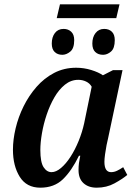

<svg xmlns="http://www.w3.org/2000/svg" viewBox="-20 -860 634 890"><path d="M243 -776 258 -840H534L519 -776ZM269 -606Q247 -606 233.5 -619Q220 -632 220 -658Q220 -688 234.5 -707Q249 -726 275 -726Q296 -726 310 -713Q324 -700 324 -674Q324 -636 306 -621Q288 -606 269 -606ZM458 -606Q435 -606 421.5 -619Q408 -632 408 -658Q408 -688 423 -707Q438 -726 463 -726Q485 -726 498.5 -713Q512 -700 512 -674Q512 -636 494.5 -621Q477 -606 458 -606ZM167 10Q103 10 71.5 -40.5Q40 -91 40 -166Q40 -213 52.5 -265.5Q65 -318 89.5 -367.5Q114 -417 149.5 -457.5Q185 -498 231 -522Q277 -546 333 -546Q369 -546 403 -535.5Q437 -525 457 -511L504 -535H548L481 -219Q478 -208 474 -187.5Q470 -167 467 -145Q464 -123 464 -110Q464 -62 495 -62Q509 -62 522.5 -68.5Q536 -75 551 -85L570 -49Q547 -30 510.5 -10Q474 10 428 10Q390 10 367 -11Q344 -32 344 -72Q344 -89 346 -104Q348 -119 352 -138H346Q312 -68 271.5 -29Q231 10 167 10ZM219 -62Q240 -62 263 -81.5Q286 -101 307 -133.5Q328 -166 344.5 -206.5Q361 -247 370 -288L405 -458Q396 -474 379 -482Q362 -490 343 -490Q309 -490 281 -467.5Q253 -445 232 -408.5Q211 -372 196.5 -329Q182 -286 174.5 -242.5Q167 -199 167 -165Q167 -108 182 -85Q197 -62 219 -62Z"/></svg>

Font: Noto Serif SemiCondensed SemiBold
Style: Italic
Weight: 600
Width: 4
Italic angle: -12°
Designer: Monotype Design Team
Foundry: Monotype Imaging Inc.
Version: Version 2.014; ttfautohint (v1.8.4.7-5d5b)